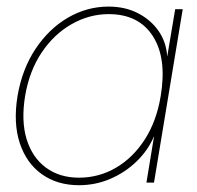

<svg xmlns="http://www.w3.org/2000/svg" viewBox="-20 -543 586 571"><path d="M214.8 7.8Q150.4 7.8 104.5 -24.9Q58.6 -57.6 38.8 -117.4Q19 -177.2 32.2 -257.8Q45.9 -337.9 85.7 -397.7Q125.5 -457.5 182.1 -490.5Q238.8 -523.4 302.7 -523.4Q352.1 -523.4 390.4 -503.7Q428.7 -483.9 451.7 -450.7Q474.6 -417.5 477.1 -376H477.5L501 -515.6H523.4L438 0H415.5L438 -136.7H437.5Q420.4 -96.2 386.5 -63.2Q352.5 -30.3 308.3 -11.2Q264.2 7.8 214.8 7.8ZM214.8 -14.6Q274.4 -14.6 325.2 -44.4Q376 -74.2 410.9 -128.7Q445.8 -183.1 458 -257.8Q476.6 -370.1 434.6 -435.5Q392.6 -501 303.2 -501Q245.6 -501 193.4 -471.4Q141.1 -441.9 104.2 -387.2Q67.4 -332.5 54.7 -257.8Q42.5 -183.1 59.3 -128.7Q76.2 -74.2 116.7 -44.4Q157.2 -14.6 214.8 -14.6Z"/></svg>

Font: Inter Display Thin
Style: Italic
Weight: 100
Italic angle: -9.39999°
Designer: Rasmus Andersson
Foundry: rsms
Version: Version 4.000;git-a52131595